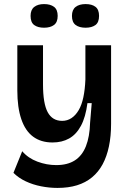

<svg xmlns="http://www.w3.org/2000/svg" viewBox="-20 -745 632 942"><path d="M262 177Q222 177 181.5 169Q141 161 106 144.5Q71 128 46 103L89 -3Q118 31 163.5 48Q209 65 256 65Q311 65 347 42Q383 19 401.5 -27.5Q420 -74 422 -143L430 -239H409Q400 -170 377 -127.5Q354 -85 319 -65.5Q284 -46 238 -46Q181 -46 142.5 -74.5Q104 -103 84.5 -160.5Q65 -218 65 -301V-523H191V-331Q191 -237 214 -194.5Q237 -152 285 -152Q310 -152 330.5 -165.5Q351 -179 366 -204.5Q381 -230 389 -268Q397 -306 399 -355V-523H525V-138Q525 -77 514.5 -27Q504 23 483.5 61Q463 99 431.5 125Q400 151 358 164Q316 177 262 177ZM400 -609Q369 -609 351 -622.5Q333 -636 333 -667Q333 -697 351 -711Q369 -725 400 -725Q431 -725 448.5 -711.5Q466 -698 466 -667Q466 -635 448 -622Q430 -609 400 -609ZM196 -609Q166 -609 148 -622Q130 -635 130 -667Q130 -697 148 -711Q166 -725 196 -725Q227 -725 245 -711.5Q263 -698 263 -667Q263 -636 245 -622.5Q227 -609 196 -609Z"/></svg>

Font: Bricolage Grotesque 20pt SemiBold
Style: Regular
Weight: 600
Version: Version 1.001;gftools[0.9.33.dev8+g029e19f]